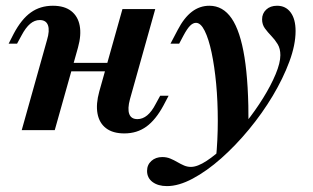

<svg xmlns="http://www.w3.org/2000/svg" viewBox="-20 -448 1076 661"><path d="M54.8 0 141.9 -310.5Q151.6 -342.7 145.2 -360.9Q138.7 -379 116.9 -379Q99.2 -379 83.9 -366.1Q68.5 -353.2 54 -325.8L38.7 -297.6H9.7L27.4 -332.3Q54 -382.3 86.3 -405.2Q118.5 -428.2 162.1 -428.2Q201.6 -428.2 225 -410.1Q248.4 -391.9 254.4 -359.7Q260.5 -327.4 248.4 -283.9L168.5 0ZM170.2 -202.4 178.2 -231.5H404.8L396.8 -202.4ZM408.1 11.3Q368.5 11.3 345.2 -6.5Q321.8 -24.2 315.7 -56.9Q309.7 -89.5 321.8 -133.1L401.6 -416.9H514.5L427.4 -106.5Q418.5 -73.4 425 -55.6Q431.5 -37.9 453.2 -37.9Q471 -37.9 486.7 -50.8Q502.4 -63.7 516.1 -90.3L531.5 -118.5H560.5L542.7 -84.7Q516.1 -35.5 483.9 -12.1Q451.6 11.3 408.1 11.3Z M554.8 192.7Q524.2 192.7 505.2 178.6Q486.3 164.5 486.3 140.3Q486.3 119.4 501.2 106Q516.1 92.7 538.7 92.7Q554 92.7 566.5 98Q579 103.2 590.7 110.1Q602.4 116.9 613.7 121.8Q625 126.6 637.1 126.6Q659.7 126.6 691.1 106Q722.6 85.5 757.3 51.2Q791.9 16.9 825.4 -25Q858.9 -66.9 885.9 -110.5Q912.9 -154 929 -192.7Q945.2 -231.5 945.2 -258.1Q945.2 -280.6 935.9 -296Q926.6 -311.3 914.1 -324.2Q901.6 -337.1 891.9 -350.4Q882.3 -363.7 882.3 -381.5Q882.3 -401.6 896.4 -414.9Q910.5 -428.2 933.9 -428.2Q963.7 -428.2 980.6 -405.2Q997.6 -382.3 997.6 -341.1Q997.6 -293.5 976.2 -235.9Q954.8 -178.2 919 -118.1Q883.1 -58.1 837.1 -2.4Q791.1 53.2 741.5 97.2Q691.9 141.1 643.5 166.9Q595.2 192.7 554.8 192.7ZM723.4 99.2Q729.8 34.7 729.8 -32.3Q729.8 -99.2 724.2 -159.3Q718.5 -219.4 708.5 -266.9Q698.4 -314.5 684.7 -341.9Q671 -369.4 654.8 -369.4Q644.4 -369.4 634.3 -359.3Q624.2 -349.2 611.3 -325L596.8 -297.6H566.9L591.9 -345.2Q613.7 -387.1 640.7 -407.7Q667.7 -428.2 700.8 -428.2Q747.6 -428.2 777.4 -384.7Q807.3 -341.1 821.8 -250.4Q836.3 -159.7 835.5 -16.1Q819.4 4 802.8 23Q786.3 41.9 766.9 60.9Q747.6 79.8 723.4 99.2Z"/></svg>

Font: Playfair 5pt SemiExpanded Light
Style: Bold Italic
Weight: 700
Italic angle: -15.6°
Version: Version 2.001;gftools[0.9.30]